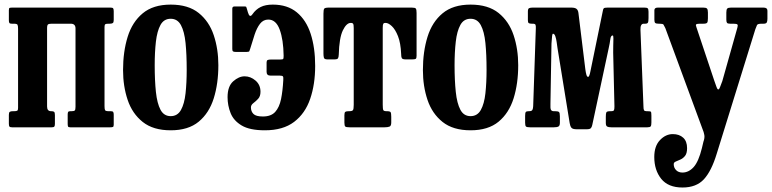

<svg xmlns="http://www.w3.org/2000/svg" viewBox="-20 -553 3354 834"><path d="M184.5 -90.5Q184.5 -70 201.5 -70H203Q212 -70 215.2 -67Q218.5 -64 218.5 -53V-15Q218.5 -6 215.8 -3Q213 0 204.5 0H32.5Q23.5 0 21 -3.2Q18.5 -6.5 18.5 -16V-54Q18.5 -64.5 22.5 -67.2Q26.5 -70 36.5 -70H41.5Q51 -70 54.8 -72.2Q58.5 -74.5 58.5 -84V-427.5Q58.5 -441 56 -445.5Q53.5 -450 40.5 -450H31.5Q23 -450 20.8 -453.2Q18.5 -456.5 18.5 -465V-509Q18.5 -517.5 22 -518.8Q25.5 -520 34 -520H460Q469 -520 471.5 -516.8Q474 -513.5 474 -504V-466Q474 -455.5 469.8 -452.8Q465.5 -450 456 -450H451Q441 -450 437.5 -447.8Q434 -445.5 434 -436V-92.5Q434 -79.5 436.2 -74.8Q438.5 -70 452 -70H461Q469 -70 471.5 -66.8Q474 -63.5 474 -55V-11Q474 -3 470.2 -1.5Q466.5 0 458.5 0H285Q277 0 275.5 -3.8Q274 -7.5 274 -15.5V-55.5Q274 -64 276.2 -67Q278.5 -70 286 -70H291.5Q301.5 -70 304.8 -73.2Q308 -76.5 308 -89.5V-429.5Q308 -450 287.5 -450H205Q193 -450 188.8 -447Q184.5 -444 184.5 -430.5Z M514.5 -248.5Q514.5 -328.5 534.5 -393Q554.5 -457.5 600 -495.2Q645.5 -533 721.5 -533Q798 -533 843.2 -496.5Q888.5 -460 908.5 -400Q928.5 -340 928.5 -270Q928.5 -190 908.5 -126Q888.5 -62 843.2 -24.5Q798 13 721.5 13Q645.5 13 600 -23.2Q554.5 -59.5 534.5 -119Q514.5 -178.5 514.5 -248.5ZM652 -270Q652 -203.5 657.2 -153.8Q662.5 -104 677.2 -76.2Q692 -48.5 721.5 -48.5Q751 -48.5 766 -75.2Q781 -102 786 -147.8Q791 -193.5 791 -250Q791 -316.5 786 -366.2Q781 -416 766 -443.8Q751 -471.5 721.5 -471.5Q692 -471.5 677.2 -444.8Q662.5 -418 657.2 -372.2Q652 -326.5 652 -270Z M1349 -266.5Q1349 -186.5 1327.2 -123.2Q1305.5 -60 1257.5 -23.5Q1209.5 13 1130.5 13Q1065 13 1030 -7.8Q995 -28.5 981.8 -61.5Q968.5 -94.5 968.5 -131Q968.5 -178 993 -199.8Q1017.5 -221.5 1042.5 -221.5Q1068.5 -221.5 1090 -203Q1111.5 -184.5 1111.5 -154.5Q1111.5 -134.5 1101 -123.5Q1090.5 -112.5 1080.2 -104.8Q1070 -97 1070 -86.5Q1070 -69 1081 -58Q1092 -47 1122 -47Q1157.5 -47 1175.5 -67Q1193.5 -87 1200.8 -122.5Q1208 -158 1210.5 -205Q1211.5 -217.5 1209 -221Q1206.5 -224.5 1196 -224.5H1155.5Q1138 -224.5 1138 -240.5V-281.5Q1138 -289.5 1142 -292Q1146 -294.5 1158.5 -294.5H1197.5Q1209 -294.5 1210.5 -297.5Q1212 -300.5 1212 -311.5Q1211 -380.5 1195 -424.2Q1179 -468 1145.5 -468Q1123.5 -468 1109.5 -449.8Q1095.5 -431.5 1086 -402.8Q1076.5 -374 1067 -342Q1064.5 -334.5 1063.2 -331Q1062 -327.5 1052 -327.5H1003.5Q995 -327.5 992 -330Q989 -332.5 989 -340.5V-515.5Q989 -525 999 -525H1041.5Q1048.5 -525 1049.5 -523.2Q1050.5 -521.5 1052 -516L1057 -499Q1064.5 -473.5 1076.5 -491Q1091 -512 1112 -522.5Q1133 -533 1165 -533Q1228.5 -533 1269.2 -499.5Q1310 -466 1329.5 -406Q1349 -346 1349 -266.5Z M1476 -20.5V-52.5Q1476 -64.5 1480 -67.2Q1484 -70 1495.5 -70H1497.5Q1509.5 -70 1513 -74.5Q1516.5 -79 1516.5 -97.5V-431Q1516.5 -445.5 1514 -449.5Q1511.5 -453.5 1506 -453.5H1503.5Q1485 -453.5 1469.2 -421Q1453.5 -388.5 1451.5 -315.5Q1451 -304 1448 -299.5Q1445 -295 1432.5 -295H1402Q1389 -295 1387 -302.2Q1385 -309.5 1385 -320.5V-493.5Q1385 -511 1388.5 -515.5Q1392 -520 1409 -520H1768.5Q1783 -520 1786.2 -515.8Q1789.5 -511.5 1789.5 -496.5V-310.5Q1789.5 -299.5 1785.5 -297.2Q1781.5 -295 1770.5 -295H1742Q1728 -295 1725.2 -300.8Q1722.5 -306.5 1722.5 -318.5Q1720.5 -366 1708.8 -395.8Q1697 -425.5 1682 -439.5Q1667 -453.5 1655 -453.5H1652.5Q1647 -453.5 1644.8 -449.5Q1642.5 -445.5 1642.5 -432V-98.5Q1642.5 -79.5 1645 -74.8Q1647.5 -70 1658.5 -70H1660.5Q1674 -70 1676.8 -65.5Q1679.5 -61 1679.5 -45.5V-21Q1679.5 -6 1671.8 -3Q1664 0 1650.5 0H1499Q1484 0 1480 -3.2Q1476 -6.5 1476 -20.5Z M1817 -248.5Q1817 -328.5 1837 -393Q1857 -457.5 1902.5 -495.2Q1948 -533 2024 -533Q2100.5 -533 2145.8 -496.5Q2191 -460 2211 -400Q2231 -340 2231 -270Q2231 -190 2211 -126Q2191 -62 2145.8 -24.5Q2100.5 13 2024 13Q1948 13 1902.5 -23.2Q1857 -59.5 1837 -119Q1817 -178.5 1817 -248.5ZM1954.5 -270Q1954.5 -203.5 1959.8 -153.8Q1965 -104 1979.8 -76.2Q1994.5 -48.5 2024 -48.5Q2053.5 -48.5 2068.5 -75.2Q2083.5 -102 2088.5 -147.8Q2093.5 -193.5 2093.5 -250Q2093.5 -316.5 2088.5 -366.2Q2083.5 -416 2068.5 -443.8Q2053.5 -471.5 2024 -471.5Q1994.5 -471.5 1979.8 -444.8Q1965 -418 1959.8 -372.2Q1954.5 -326.5 1954.5 -270Z M2294.5 -450H2290Q2280 -450 2276.5 -452.8Q2273 -455.5 2273 -465V-503Q2273 -515 2278.2 -517.5Q2283.5 -520 2294 -520H2461Q2477.5 -520 2484.2 -514.5Q2491 -509 2492.5 -497L2522.5 -252.5Q2524.5 -237.5 2527.2 -228.2Q2530 -219 2534.5 -219Q2540 -219 2544.5 -242.5L2598 -503Q2599.5 -513.5 2602.5 -516.8Q2605.5 -520 2619.5 -520H2779Q2790 -520 2793.5 -516.8Q2797 -513.5 2797 -502V-475Q2797 -459 2794.2 -454.5Q2791.5 -450 2782.5 -450H2776Q2761 -450 2762 -423L2775 -91Q2775 -78.5 2777.5 -74.2Q2780 -70 2787.5 -70H2790.5Q2804.5 -70 2807 -67.8Q2809.5 -65.5 2809.5 -51V-21Q2809.5 -8.5 2806.5 -4.2Q2803.5 0 2791.5 0H2635.5Q2623.5 0 2617.5 -3.2Q2611.5 -6.5 2611.5 -19V-46Q2611.5 -60.5 2614 -65.2Q2616.5 -70 2631.5 -70H2634.5Q2645 -70 2647 -74.5Q2649 -79 2649 -91L2643.5 -324.5Q2643 -337.5 2643.8 -355Q2644.5 -372.5 2644.5 -385.8Q2644.5 -399 2641.5 -399Q2633 -399 2631 -382.2Q2629 -365.5 2624 -343.5L2552.5 -9.5Q2550.5 0 2546 4.2Q2541.5 8.5 2528.5 8.5H2485Q2467 8.5 2461.8 1.5Q2456.5 -5.5 2454.5 -18.5L2401.5 -345Q2400 -355.5 2398 -370Q2396 -384.5 2392.2 -395.5Q2388.5 -406.5 2382 -406.5Q2379.5 -406.5 2378.2 -397Q2377 -387.5 2375.5 -364L2371 -102.5Q2370 -82 2373.2 -76Q2376.5 -70 2385.5 -70H2391Q2404 -70 2408 -66.5Q2412 -63 2412 -48V-20Q2412 -7 2405.8 -3.5Q2399.5 0 2386 0H2283Q2269 0 2265 -3.2Q2261 -6.5 2261 -20V-49Q2261 -63 2264 -66.5Q2267 -70 2276.5 -70H2278Q2289.5 -70 2292.5 -75.5Q2295.5 -81 2296 -92L2307.5 -430Q2308 -440 2306.2 -445Q2304.5 -450 2294.5 -450Z M2822 129Q2822 81.5 2846.8 55.5Q2871.5 29.5 2902.5 29.5Q2930.5 29.5 2947.5 45Q2964.5 60.5 2964.5 90.5Q2964.5 113 2955.8 124Q2947 135 2935.5 140Q2924 145 2915.2 148.8Q2906.5 152.5 2906.5 160Q2906.5 175.5 2916.8 186Q2927 196.5 2944.5 196.5Q2971.5 196.5 2993 172.8Q3014.5 149 3029 90L3035.5 62.5Q3041.5 46.5 3039.5 33.8Q3037.5 21 3031 6L2870 -431Q2864.5 -442.5 2862 -446.2Q2859.5 -450 2844.5 -450H2841.5Q2830 -450 2826.2 -453.2Q2822.5 -456.5 2822.5 -467V-508.5Q2822.5 -520 2837.5 -520H3035Q3047 -520 3051 -515.8Q3055 -511.5 3055 -498.5V-474Q3055 -459 3051.8 -454.5Q3048.5 -450 3035 -450H3021Q3007.5 -450 3004.2 -447.2Q3001 -444.5 3005 -435L3082.5 -203Q3089 -185 3092.5 -174.8Q3096 -164.5 3100 -164.5Q3104 -164.5 3107.2 -173.5Q3110.5 -182.5 3117.5 -200.5L3183 -433Q3186 -443 3183.2 -446.5Q3180.5 -450 3165.5 -450H3151.5Q3140.5 -450 3137.8 -454Q3135 -458 3135 -468V-498.5Q3135 -511.5 3139 -515.8Q3143 -520 3155.5 -520H3296.5Q3313.5 -520 3313.5 -506.5V-471.5Q3313.5 -460.5 3310.5 -455.2Q3307.5 -450 3296.5 -450H3288.5Q3271 -450 3268.2 -444Q3265.5 -438 3261 -426L3093.5 114Q3070.5 190 3037.5 225.8Q3004.5 261.5 2944.5 261.5Q2882.5 261.5 2852.2 223.8Q2822 186 2822 129Z"/></svg>

Font: Besley* Condensed Semi
Style: Regular
Weight: 600
Width: 3
Designer: Owen Earl
Foundry: indestructible type*
Version: Version 3.000; ttfautohint (v1.8.3)